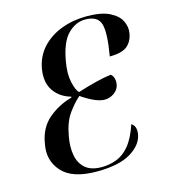

<svg xmlns="http://www.w3.org/2000/svg" viewBox="-89 -616 614 698"><g transform="rotate(-15 218.0 -267.5)"><path d="M191 10Q99 10 60.5 -33Q22 -76 34 -136Q43 -194 81.5 -227Q120 -260 171 -274V-277Q129 -289 107.5 -321Q86 -353 94 -402Q102 -448 131.5 -480Q161 -512 205 -528.5Q249 -545 299 -545Q355 -545 386 -529.5Q417 -514 428 -491Q439 -468 435 -445Q430 -415 410 -398.5Q390 -382 344 -382Q359 -468 349 -501.5Q339 -535 292 -535Q256 -535 226.5 -505.5Q197 -476 185 -405Q177 -361 184.5 -328Q192 -295 203 -286Q244 -299 275 -306.5Q306 -314 330 -317Q337 -312 340.5 -302Q344 -292 342 -278Q339 -259 322.5 -247Q306 -235 286 -235Q254 -235 200 -272Q178 -253 156 -222.5Q134 -192 125 -140Q118 -102 123.5 -70.5Q129 -39 150.5 -20Q172 -1 212 -1Q241 -1 268 -11Q295 -21 317 -47.5Q339 -74 356 -124Q375 -112 370 -82Q363 -43 318.5 -16.5Q274 10 191 10Z"/></g></svg>

Font: Noto Serif Display Condensed
Style: Italic
Weight: 400
Width: 3
Italic angle: -12°
Designer: Monotype Design Team
Foundry: Monotype Imaging Inc.
Version: Version 2.009